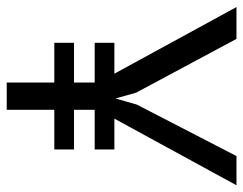

<svg xmlns="http://www.w3.org/2000/svg" viewBox="-98 -642 740 585"><g transform="rotate(90 272.5 -350.0)"><path d="M111 -328H205L2 -700H99L263 -394L280 -333H281L299 -396L456 -700H545L342 -328H436V-268H315V-205H436V-145H315V0H232V-145H111V-205H232V-268H111Z"/></g></svg>

Font: PT Sans
Style: Regular
Weight: 400
Designer: A.Korolkova, O.Umpeleva, V.Yefimov
Foundry: ParaType Ltd
Version: Version 2.003